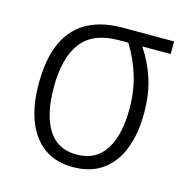

<svg xmlns="http://www.w3.org/2000/svg" viewBox="-86 -614 684 705"><g transform="rotate(15 256.0 -261.0)"><path d="M453 -249Q453 -321 434.5 -378Q416 -435 383 -484H491V-532H298Q51 -532 51 -254Q51 -130 103 -60Q155 10 251 10Q348 10 400.5 -58.5Q453 -127 453 -249ZM108 -255Q108 -368 152.5 -426Q197 -484 296 -484H330Q362 -432 379.5 -375Q397 -318 397 -250Q397 -150 361 -94Q325 -38 252 -38Q179 -38 143.5 -95.5Q108 -153 108 -255Z"/></g></svg>

Font: Noto Sans UI SemiCondensed Light
Style: Regular
Weight: 300
Width: 4
Designer: Monotype Design Team
Foundry: Monotype Imaging Inc.
Version: Version 1.901